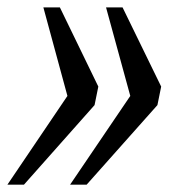

<svg xmlns="http://www.w3.org/2000/svg" viewBox="-51 -502 478 522"><path d="M216.3 -266.6 206.1 -216.3 14.2 0H-30.8L132.3 -241.2L66.9 -481.9H111.8ZM387.2 -266.6 377 -216.3 184.6 0H139.6L303.2 -241.2L237.3 -481.9H282.2Z"/></svg>

Font: Charis SIL Phon
Style: Italic
Weight: 400
Italic angle: -11°
Foundry: SIL International
Version: Version 5.000